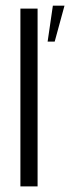

<svg xmlns="http://www.w3.org/2000/svg" viewBox="-20 -665 250 685"><path d="M52.8 0V-634.3H114.1V0ZM149.9 -516.5 168.6 -644.8H210.1L175.1 -516.5Z"/></svg>

Font: Alumni Sans SC Thin
Style: Regular
Weight: 100
Designer: Robert E. Leuschke
Foundry: Robert E. Leuschke
Version: Version 1.018